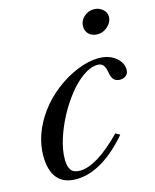

<svg xmlns="http://www.w3.org/2000/svg" viewBox="-117 -852 762 941"><g transform="rotate(-15 264.5 -381.0)"><path d="M152.5 10.5Q89 10.5 57 -28.5Q25 -67.5 25 -141.5Q25 -196 44.5 -250.5Q64 -305 101 -355.2Q138 -405.5 190 -446Q243.5 -487.5 301.8 -511Q360 -534.5 409.5 -534.5Q461 -534.5 495 -507.8Q529 -481 529 -444Q529 -426.5 517 -415.8Q505 -405 485.5 -405Q447 -405 440 -452Q435.5 -480 425.8 -492Q416 -504 397.5 -504Q362 -504 323.5 -477Q285 -450 249.2 -405.2Q213.5 -360.5 185 -306.8Q156.5 -253 139.5 -198.5Q122.5 -144 122.5 -98Q122.5 -61 135.8 -43Q149 -25 181 -25Q222.5 -25 276.2 -58Q330 -91 394.5 -157L416.5 -144.5Q351.5 -68.5 284.8 -29Q218 10.5 152.5 10.5ZM438.5 -648.5Q410.5 -648.5 394 -663.8Q377.5 -679 377.5 -704.5Q377.5 -732 399.2 -752Q421 -772 449.5 -772Q474.5 -772 493.5 -756.5Q512.5 -741 512.5 -717.5Q512.5 -691.5 489.5 -670Q466.5 -648.5 438.5 -648.5Z"/></g></svg>

Font: Libre Caslon Text
Style: Italic
Weight: 400
Italic angle: -22.583°
Designer: Pablo Impallari, Rodrigo Fuenzalida, Katja Schimmel
Foundry: Pablo Impallari, Rodrigo Fuenzalida
Version: Version 2.000